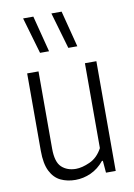

<svg xmlns="http://www.w3.org/2000/svg" viewBox="-91 -866 653 933"><g transform="rotate(-10 236.0 -399.5)"><path d="M205 9Q165 9 132.8 -6.2Q100.5 -21.5 81.8 -58.5Q63 -95.5 63 -159.5V-541.5H119V-160.5Q119 -94 146.2 -68.8Q173.5 -43.5 216.5 -43.5Q246.5 -43.5 285.2 -60.8Q324 -78 348 -122.5V-541.5H404.5V0H356.5L351.5 -59.5H347Q318.5 -24.5 281.5 -7.8Q244.5 9 205 9ZM281.5 -629 229.5 -808H280L326 -629ZM142 -629 90 -808H140.5L186.5 -629Z"/></g></svg>

Font: Encode Sans Cnd Lt
Style: Regular
Weight: 300
Width: 3
Designer: Multiple Designers
Foundry: Impallari Type
Version: Version 3.002; ttfautohint (v1.8.3) -l 8 -r 50 -G 200 -x 14 